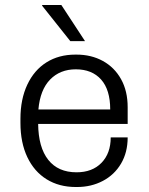

<svg xmlns="http://www.w3.org/2000/svg" viewBox="-20 -740 596 770"><path d="M492 -310V-243H133Q134 -149 173.5 -99Q213 -49 287 -49Q350 -49 387 -87Q424 -125 424 -189H492Q492 -129 465.5 -84Q439 -39 392.5 -14.5Q346 10 289 10H284Q217 10 167 -21Q117 -52 89.5 -110Q62 -168 62 -247V-264Q62 -342 89.5 -400.5Q117 -459 166.5 -490Q216 -521 282 -521H287Q346 -521 392.5 -495.5Q439 -470 465.5 -422.5Q492 -375 492 -310ZM134 -301H422Q422 -380 385.5 -421Q349 -462 284 -462Q221 -462 181 -421Q141 -380 134 -301ZM149 -720H226L321 -575H262L149 -717Z"/></svg>

Font: Chivo Light
Style: Regular
Weight: 300
Designer: Hector Gatti
Foundry: Omnibus-Type
Version: Version 1.007